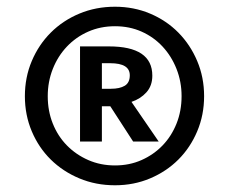

<svg xmlns="http://www.w3.org/2000/svg" viewBox="-20 -773 682 571"><path d="M322 -222Q265 -222 216 -242.5Q167 -263 131 -298.5Q95 -334 74.5 -382.5Q54 -431 54 -487Q54 -543 74.5 -591.5Q95 -640 131 -676Q167 -712 216 -732.5Q265 -753 322 -753Q378 -753 426.5 -732.5Q475 -712 510.5 -676Q546 -640 566.5 -591.5Q587 -543 587 -487Q587 -431 566.5 -382.5Q546 -334 510.5 -298.5Q475 -263 426.5 -242.5Q378 -222 322 -222ZM322 -281Q365 -281 401 -297Q437 -313 463.5 -340.5Q490 -368 505 -405.5Q520 -443 520 -487Q520 -530 505 -568Q490 -606 463.5 -634.5Q437 -663 401 -679Q365 -695 322 -695Q279 -695 242.5 -679Q206 -663 179 -634.5Q152 -606 137 -568Q122 -530 122 -487Q122 -443 137 -405.5Q152 -368 179 -340.5Q206 -313 242.5 -297Q279 -281 322 -281ZM433 -548Q433 -518 415.5 -498.5Q398 -479 371 -470L452 -352H376L308 -457H283V-352H218V-635H304Q433 -635 433 -548ZM366 -549Q366 -585 308 -585H283V-509H310Q336 -509 351 -518Q366 -527 366 -549Z"/></svg>

Font: Xgbmvzvtohvqztyvzapvmeyoton
Style: Regular
Weight: 500
Italic angle: -8°
Designer: Carrois Corporate & Edenspiekermann
Foundry: Carrois Corporate GbR & Edenspiekermann AG
Version: Version 2.001